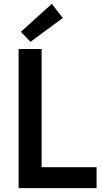

<svg xmlns="http://www.w3.org/2000/svg" viewBox="-20 -973 533 993"><path d="M76.2 -719.7H195.3V-108.4H479.5V0H76.2ZM87.9 -808.6 248 -953.1 304.7 -879.9 137.7 -756.8Z"/></svg>

Font: Reddit Sans Fudge SemiBold
Style: Regular
Weight: 600
Designer: Stephen Hutchings
Foundry: Reddit
Version: Version 1.011